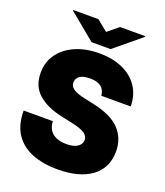

<svg xmlns="http://www.w3.org/2000/svg" viewBox="-166 -1040 998 1160"><g transform="rotate(20 333.0 -460.0)"><path d="M438.9 -500Q436.1 -535.5 412.5 -555.4Q388.8 -575.3 340.9 -575.3Q295.1 -575.3 274.1 -559.7Q253.2 -544 252.8 -519.9Q251.4 -494 275.4 -477.6Q299.4 -461.3 350.9 -450.3L410.5 -437.5Q530.9 -411.6 584.2 -354.6Q637.4 -297.6 637.8 -214.5Q637.4 -106.9 558.9 -49.2Q480.5 8.5 342.3 8.5Q247.5 8.5 177 -19.5Q106.5 -47.6 67.6 -106Q28.8 -164.4 28.4 -255.7H215.9Q218.4 -205.6 250.5 -179.5Q282.7 -153.4 339.5 -153.4Q387.1 -153.4 411.4 -170.5Q435.7 -187.5 436.1 -214.5Q435.7 -239.3 411.6 -255.9Q387.4 -272.4 326.7 -285.5L254.3 -301.1Q157.7 -322.1 102.1 -371.3Q46.5 -420.5 46.9 -505.7Q46.5 -574.9 84 -627Q121.4 -679 188 -708.1Q254.6 -737.2 340.9 -737.2Q429 -737.2 493.3 -707.7Q557.5 -678.3 592.5 -624.8Q627.5 -571.4 627.8 -500ZM264.2 -929 333.8 -872.2 403.4 -929H565.3V-924.7L394.9 -784.1H272.7L102.3 -924.7V-929Z"/></g></svg>

Font: Inter UI Black
Style: Regular
Weight: 900
Designer: Rasmus Andersson
Foundry: rsms
Version: 3.2;8d6f07862